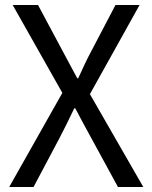

<svg xmlns="http://www.w3.org/2000/svg" viewBox="-20 -753 613 773"><path d="M17 0 231 -379 31 -733H133L233 -546Q247 -520 260 -495.5Q273 -471 291 -438H295Q310 -471 321.5 -495.5Q333 -520 347 -546L445 -733H542L342 -374L557 0H455L347 -198Q332 -225 316.5 -254Q301 -283 283 -317H279Q263 -283 248.5 -254Q234 -225 220 -198L115 0Z"/></svg>

Font: Noto Sans SC Thin
Style: Regular
Weight: 400
Version: Version 2.004-H2;hotconv 1.0.118;makeotfexe 2.5.65603